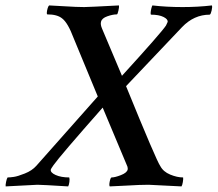

<svg xmlns="http://www.w3.org/2000/svg" viewBox="-77 -666 782 690"><path d="M225.6 -640.6Q239.3 -640.6 350.6 -646.5Q351.6 -641.6 348.6 -627.9Q345.7 -614.3 342.8 -614.3Q328.1 -614.3 308.6 -607.4Q289.1 -600.6 286.1 -587.9Q283.2 -578.1 290 -562.5L361.3 -393.6Q502 -547.9 519.5 -574.2Q525.4 -585.9 525.4 -586.9Q527.3 -596.7 510.7 -605Q494.1 -613.3 465.8 -613.3Q463.9 -614.3 464.4 -620.6Q464.8 -627 466.8 -635.3Q468.8 -643.6 470.7 -646.5Q521.5 -640.6 579.1 -640.6Q633.8 -640.6 684.6 -646.5Q686.5 -641.6 683.6 -628.4Q680.7 -615.2 676.8 -613.3Q620.1 -613.3 577.1 -568.4L376 -356.4Q485.4 -87.9 499 -69.3Q509.8 -48.8 534.7 -38.6Q559.6 -28.3 581.1 -28.3Q582 -23.4 580.1 -11.7Q578.1 0 575.2 3.9Q466.8 -2 457 -2Q426.8 -2 377.4 1Q328.1 3.9 317.4 3.9Q314.5 0 317.4 -14.2Q320.3 -28.3 324.2 -28.3Q335.9 -28.3 357.4 -36.6Q378.9 -44.9 381.8 -56.6Q382.8 -60.5 380.9 -67.4L292 -279.3Q137.7 -104.5 115.2 -72.3Q105.5 -58.6 105.5 -56.6Q103.5 -45.9 123 -37.1Q142.6 -28.3 171.9 -28.3Q173.8 -23.4 172.4 -12.2Q170.9 -1 168 3.9Q74.2 -2 57.6 -2Q54.7 -2 -56.6 3.9Q-57.6 0 -55.2 -12.2Q-52.7 -24.4 -49.8 -28.3Q-41 -28.3 -27.3 -30.3Q-13.7 -32.2 12.2 -42.5Q38.1 -52.7 53.7 -70.3L274.4 -319.3L187.5 -529.3Q167 -584 146.5 -599.6Q128.9 -614.3 92.8 -614.3Q90.8 -615.2 91.3 -621.6Q91.8 -627.9 94.2 -636.2Q96.7 -644.5 99.6 -646.5Q105.5 -646.5 152.3 -643.6Q199.2 -640.6 225.6 -640.6Z"/></svg>

Font: Crimson
Style: SemiboldItalic
Weight: 600
Italic angle: -11°
Version: Version 0.8 ; ttfautohint (v1.00) -l 8 -r 50 -G 200 -x 14 -D